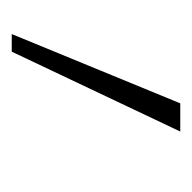

<svg xmlns="http://www.w3.org/2000/svg" viewBox="-20 -717 327 327"><g transform="rotate(90 143.5 -553.5)"><path d="M156 -697H204L68 -410H38Z"/></g></svg>

Font: Hanken Grotesk ExtraLight
Style: Regular
Weight: 200
Designer: Alfredo Marco Pradil
Foundry: Hanken Design Co.
Version: Version 3.014